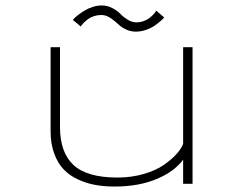

<svg xmlns="http://www.w3.org/2000/svg" viewBox="-20 -674 890 704"><path d="M478 -558Q461 -558 446 -564.2Q431 -570.5 420.2 -579.5Q409.5 -588.5 399.2 -597.5Q389 -606.5 376.8 -612.8Q364.5 -619 351 -619Q337.5 -619 324.5 -614.8Q311.5 -610.5 303.2 -604.2Q295 -598 288.5 -591.8Q282 -585.5 279 -581L276 -577L247 -601Q248 -602.5 253.2 -607.8Q258.5 -613 269 -621Q279.5 -629 291.8 -636.2Q304 -643.5 320.5 -648.8Q337 -654 353 -654Q374 -654 392.2 -644.2Q410.5 -634.5 421.5 -623Q432.5 -611.5 448.2 -601.8Q464 -592 480 -592Q493.5 -592 506.2 -596.5Q519 -601 527 -607.2Q535 -613.5 541.2 -619.8Q547.5 -626 550 -630.5L553 -635L582 -610Q579 -606 571.5 -599.2Q564 -592.5 550.2 -582.2Q536.5 -572 517 -565Q497.5 -558 478 -558ZM400 10Q362.5 10 330 4.2Q297.5 -1.5 266.5 -15.8Q235.5 -30 213.8 -52.5Q192 -75 178.8 -110.8Q165.5 -146.5 165.5 -193V-501H200V-208Q200 -115 249.5 -69Q299 -23 410.5 -23Q462 -23 506.8 -36Q551.5 -49 580.2 -69Q609 -89 627 -109Q645 -129 651.5 -146.5V-501H686V0H651.5V-88.5Q618.5 -44 553 -17Q487.5 10 400 10Z"/></svg>

Font: League Mono Wide Thin
Style: Regular
Weight: 100
Width: 8
Designer: Tyler Finck
Foundry: The League of Moveable Type / Tyler Finck
Version: Version 2.210